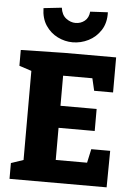

<svg xmlns="http://www.w3.org/2000/svg" viewBox="-62 -996 726 1042"><g transform="rotate(5 301.0 -475.0)"><path d="M458 -199H561L559 0H30V-86L119 -116L97 -83V-620L118 -587L30 -616V-702L267 -707H549V-516H446L425 -606L456 -583H245L271 -609V-393L245 -419H468V-299H245L271 -330V-98L245 -124H468L436 -98ZM306 -768Q264 -768 224.5 -787.5Q185 -807 159.5 -845Q134 -883 133 -939L232 -950Q237 -911 261.5 -892.5Q286 -874 313 -874Q341 -874 362.5 -891Q384 -908 387 -942L483 -947Q485 -889 459 -849Q433 -809 392 -788.5Q351 -768 306 -768Z"/></g></svg>

Font: Bitter Thin ExtraBold
Style: Regular
Weight: 800
Version: Version 3.020